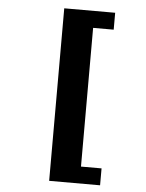

<svg xmlns="http://www.w3.org/2000/svg" viewBox="-57 -732 715 939"><g transform="rotate(5 300.0 -262.5)"><path d="M220 161V-686H470V-603H369V78H470V161Z"/></g></svg>

Font: Chivo Mono Black
Style: Regular
Weight: 900
Designer: Hector Gatti
Foundry: Omnibus-Type
Version: Version 1.008